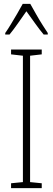

<svg xmlns="http://www.w3.org/2000/svg" viewBox="-20 -969 272 989"><path d="M195 0H37V-25L98 -31V-682L37 -689V-714H195V-689L135 -682V-31L195 -25ZM136 -949Q149 -926 166.5 -895Q184 -864 201 -837.5Q218 -811 226 -799V-791H205Q184 -816 160.5 -849Q137 -882 116 -911Q97 -884 72.5 -849Q48 -814 29 -791H7V-799Q19 -816 35.5 -843Q52 -870 68.5 -898.5Q85 -927 97 -949Z"/></svg>

Font: Noto Sans Khmer ExtraCondensed ExtraLight
Style: Regular
Weight: 250
Width: 2
Designer: Danh Hong and the Monotype Design Team
Foundry: Monotype Imaging Inc.
Version: Version 2.004